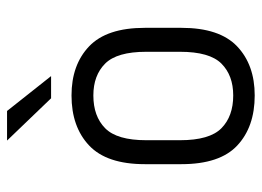

<svg xmlns="http://www.w3.org/2000/svg" viewBox="-119 -618 743 545"><g transform="rotate(-90 252.5 -345.5)"><path d="M59 -202V-306Q59 -414 112 -464Q165 -514 254 -514Q341 -514 393.5 -464Q446 -414 446 -306V-202Q446 -94 393.5 -44Q341 6 254 6Q165 6 112 -43.5Q59 -93 59 -202ZM378 -206V-302Q378 -385 344.5 -418.5Q311 -452 254 -452Q195 -452 161 -418.5Q127 -385 127 -302V-206Q127 -122 161 -88.5Q195 -55 254 -55Q311 -55 344.5 -88.5Q378 -122 378 -206ZM126 -697H210L309 -572H246Z"/></g></svg>

Font: D-DIN
Style: Regular
Weight: 400
Designer: Charles Nix
Foundry: Datto Inc.
Version: Version 1.00